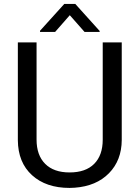

<svg xmlns="http://www.w3.org/2000/svg" viewBox="-20 -921 688 951"><path d="M68.4 0ZM583 -710.9V-227.5Q582.5 -127 519.8 -63Q457 1 349.6 8.8L324.7 9.8Q208 9.8 138.7 -53.2Q69.3 -116.2 68.4 -226.6V-710.9H161.1V-229.5Q161.1 -152.3 203.6 -109.6Q246.1 -66.9 324.7 -66.9Q404.3 -66.9 446.5 -109.4Q488.8 -151.9 488.8 -229V-710.9ZM473.6 -767.6V-762.7H398.9L325.7 -845.7L252.9 -762.7H178.2V-768.6L298.3 -901.4H353Z"/></svg>

Font: Roboto
Style: Regular
Weight: 400
Designer: Google
Version: Version 2.134; 2016; ttfautohint (v1.6)